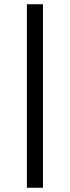

<svg xmlns="http://www.w3.org/2000/svg" viewBox="-20 -750 330 907"><path d="M107 137H183V-730H107Z"/></svg>

Font: Arima Koshi
Style: Regular
Weight: 400
Designer: Joana Correia and Natanael Gama
Foundry: NDISCOVER
Version: Version 1.019;PS 001.019;hotconv 1.0.88;makeotf.lib2.5.64775